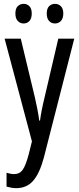

<svg xmlns="http://www.w3.org/2000/svg" viewBox="-20 -738 410 998"><path d="M4 -537H88L161 -233Q167 -205 173.5 -174Q180 -143 184 -111H188Q195 -164 212 -233L283 -537H366L208 81Q186 163 152.5 201.5Q119 240 64 240Q52 240 40 238Q28 236 14 232V160Q24 163 34 165Q44 167 53 167Q82 167 98 144.5Q114 122 129 65L146 -3ZM60 -668Q60 -694 72.5 -706Q85 -718 103 -718Q121 -718 133 -705.5Q145 -693 145 -668Q145 -642 133 -629Q121 -616 103 -616Q85 -616 72.5 -629Q60 -642 60 -668ZM223 -668Q223 -694 235.5 -706Q248 -718 266 -718Q284 -718 296.5 -705.5Q309 -693 309 -668Q309 -642 296.5 -629Q284 -616 266 -616Q247 -616 235 -629Q223 -642 223 -668Z"/></svg>

Font: Noto Sans Thai ExtCond
Style: Regular
Weight: 400
Width: 2
Designer: Monotype Design Team
Foundry: Monotype Imaging Inc.
Version: Version 2.002; ttfautohint (v1.8.4.7-5d5b)